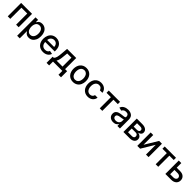

<svg xmlns="http://www.w3.org/2000/svg" viewBox="727 -2941 5532 5532"><g transform="rotate(45 3493.5 -174.5)"><path d="M516.3 -545.5V0H412.3V-453.8H174.7V0H71.4V-545.5Z M658.7 -545.5H762.4V-457H771.3Q776.3 -465.6 783 -475.3Q789.8 -485.1 798.3 -496.4Q806.8 -507.8 818.7 -517.9Q830.6 -528.1 846.4 -535.9Q862.2 -543.7 882.5 -548.1Q902.7 -552.6 927.9 -552.6Q993.6 -552.6 1045.8 -519.2Q1071.7 -502.5 1092.3 -478.3Q1112.9 -454.2 1127.3 -422.9Q1141.7 -391.7 1149.3 -353.9Q1157 -316.1 1157 -271.7Q1157 -184.3 1127.5 -120.4Q1097.3 -55.4 1046.9 -22.4Q996.4 10.7 929 10.7Q900.9 10.7 878 4.8Q855.1 -1.1 836.1 -12.8Q817.1 -24.5 801.3 -42.4Q785.5 -60.4 771.3 -84.9H764.9V204.5H658.7ZM905.2 -79.9Q941.1 -79.9 968 -94.6Q995 -109.4 1013.1 -135.3Q1031.2 -161.2 1040.5 -196.6Q1049.7 -231.9 1049.7 -272.7Q1049.7 -313.2 1040.7 -348Q1031.6 -382.8 1013.5 -408.2Q995.4 -433.6 968.4 -448Q941.4 -462.4 905.2 -462.4Q878.2 -462.4 857.2 -454.7Q836.3 -447.1 820.5 -433.8Q804.7 -420.5 793.7 -402.2Q782.7 -383.9 775.7 -362.9Q768.8 -342 765.8 -318.9Q762.8 -295.8 762.8 -272.7Q762.8 -250 766 -226.9Q769.2 -203.8 776.1 -182.4Q783 -160.9 794 -142.2Q805 -123.6 820.8 -109.7Q836.6 -95.9 857.6 -87.9Q878.6 -79.9 905.2 -79.9Z M1251.4 -269.2Q1251.4 -307.2 1258.7 -342.9Q1266 -378.6 1280.2 -410Q1294.4 -441.4 1315.5 -467.7Q1336.6 -494 1364.7 -512.8Q1392.8 -531.6 1427.6 -542.1Q1462.4 -552.6 1503.6 -552.6Q1536.6 -552.6 1566.8 -545.5Q1596.9 -538.4 1623.4 -524Q1649.9 -509.6 1671.9 -488.1Q1693.9 -466.6 1710.6 -437.5Q1745 -377.5 1745 -278.4V-240.8H1357.2Q1358.3 -205.3 1368.6 -175.1Q1378.9 -144.9 1398.3 -123Q1417.6 -101.2 1446 -89Q1474.4 -76.7 1512.1 -76.7Q1558.9 -76.7 1591.3 -96.2Q1623.6 -115.8 1637.8 -154.5L1738.3 -136.4Q1720.2 -70 1660.2 -29.5Q1600.1 11 1511 11Q1451 11 1402.9 -9.1Q1354.8 -29.1 1321 -65.7Q1287.3 -102.3 1269.4 -154.1Q1251.4 -206 1251.4 -269.2ZM1357.6 -320.3H1641Q1640.6 -351.2 1631.2 -377.5Q1621.8 -403.8 1604.2 -423.3Q1586.6 -442.8 1561.4 -453.8Q1536.2 -464.8 1504.3 -464.8Q1471.9 -464.8 1445.7 -453.1Q1419.4 -441.4 1400.4 -421.5Q1381.4 -401.6 1370.4 -375.4Q1359.4 -349.1 1357.6 -320.3Z M1810 157.3V-92H1854.4Q1887.4 -122.2 1903.8 -180.8Q1919 -236.9 1927.6 -342L1944.6 -545.5H2315.3V-92H2399.1V157.3H2295.5V0H1915.1V157.3ZM2211.6 -92V-454.5H2039.8L2028.4 -342Q2024.5 -299 2019.7 -261.7Q2014.9 -224.4 2008 -193Q2001.1 -161.6 1991.5 -136.4Q1981.9 -111.2 1968 -92Z M2732.2 -552.6Q2793.7 -552.6 2841.1 -530.9Q2888.5 -509.2 2920.8 -471.2Q2953.1 -433.2 2969.8 -381.6Q2986.5 -329.9 2986.5 -270.2Q2986.5 -231.9 2979.2 -196Q2971.9 -160.2 2957.6 -128.9Q2943.2 -97.7 2921.9 -71.9Q2900.6 -46.2 2872.3 -27.7Q2844.1 -9.2 2809.1 0.9Q2774.1 11 2732.2 11Q2671.2 11 2623.9 -10.7Q2576.7 -32.3 2544.2 -70.1Q2511.7 -108 2494.9 -159.4Q2478 -210.9 2478 -270.2Q2478 -328.1 2494.1 -379.4Q2510.3 -430.8 2542.3 -469.3Q2574.2 -507.8 2621.8 -530.2Q2669.4 -552.6 2732.2 -552.6ZM2585.2 -270.6Q2585.2 -247.5 2588.6 -224.3Q2592 -201 2599.3 -179.7Q2606.5 -158.4 2618.1 -139.7Q2629.6 -121.1 2646.1 -107.4Q2662.6 -93.8 2684.1 -85.9Q2705.6 -78.1 2732.6 -78.1Q2759.6 -78.1 2780.7 -85.8Q2801.8 -93.4 2818.2 -106.9Q2834.5 -120.4 2846.1 -138.7Q2857.6 -157 2865.1 -178.4Q2872.5 -199.9 2875.9 -223.4Q2879.3 -246.8 2879.3 -270.6Q2879.3 -293.7 2875.9 -316.9Q2872.5 -340.2 2865.4 -361.7Q2858.3 -383.2 2846.8 -401.8Q2835.2 -420.5 2818.9 -434.3Q2802.6 -448.2 2781.1 -456Q2759.6 -463.8 2732.6 -463.8Q2706 -463.8 2684.5 -456.1Q2663 -448.5 2646.7 -434.8Q2630.3 -421.2 2618.6 -402.9Q2606.9 -384.6 2599.6 -363.1Q2592.3 -341.6 2588.8 -318Q2585.2 -294.4 2585.2 -270.6Z M3080.3 -270.2Q3080.3 -327.4 3096.4 -378.7Q3112.6 -430 3144.5 -468.8Q3176.5 -507.5 3223.9 -530Q3271.3 -552.6 3333.5 -552.6Q3380 -552.6 3419.4 -539.4Q3458.8 -526.3 3488.3 -502.1Q3517.8 -478 3536 -444.2Q3554.3 -410.5 3558.6 -369.3H3455.3Q3446.7 -407.7 3416.5 -435.4Q3386.4 -463.1 3335.2 -463.1Q3268.8 -463.1 3228.3 -411.9Q3187.5 -360.4 3187.5 -272.7Q3187.5 -249.3 3190.9 -225.9Q3194.2 -202.4 3201.7 -180.9Q3209.2 -159.4 3220.9 -140.8Q3232.6 -122.2 3248.9 -108.3Q3265.3 -94.5 3286.8 -86.6Q3308.2 -78.8 3335.2 -78.8Q3358 -78.8 3377.7 -85.2Q3397.4 -91.6 3413 -103.7Q3428.6 -115.8 3439.5 -133.2Q3450.3 -150.6 3455.3 -172.6H3558.6Q3554.3 -132.8 3536.9 -99.3Q3519.5 -65.7 3490.6 -41.2Q3461.6 -16.7 3422.2 -2.8Q3382.8 11 3334.5 11Q3273.4 11 3226.2 -10.7Q3179 -32.3 3146.5 -70.1Q3114 -108 3097.1 -159.3Q3080.3 -210.6 3080.3 -270.2Z M4102.3 -545.5V-453.8H3924.4V0H3820.7V-453.8H3642V-545.5Z M4398.1 -317.1Q4435 -321.4 4461.1 -324.2Q4487.2 -327.1 4503.7 -331.5Q4520.2 -335.9 4528.1 -343.9Q4535.9 -351.9 4535.9 -366.5V-369Q4535.9 -416.9 4510.5 -441.8Q4485.1 -466.6 4432.2 -466.6Q4378.6 -466.6 4348 -443.2Q4317.1 -419.7 4305.4 -390.6L4205.6 -413.4Q4232.2 -487.6 4294.7 -520.2Q4356.9 -552.6 4430.8 -552.6Q4446.7 -552.6 4464.5 -550.8Q4482.2 -549 4500.2 -544.9Q4518.1 -540.8 4535.7 -534.1Q4553.3 -527.3 4569.2 -517Q4585.6 -506.7 4599.1 -492.5Q4612.6 -478.3 4622.2 -459.3Q4631.7 -440.3 4637.1 -416.2Q4642.4 -392 4642.4 -362.2V0H4538.7V-74.6H4534.4Q4519.2 -44.4 4480.1 -16Q4441.4 12.1 4373.2 12.1Q4334.5 12.1 4300.8 1.2Q4267 -9.6 4242.2 -30.7Q4217.3 -51.8 4203.1 -82.9Q4188.9 -114 4188.9 -154.1Q4188.9 -185.4 4197.3 -208.6Q4205.6 -231.9 4220.3 -248.9Q4235.1 -266 4255 -277.7Q4274.9 -289.4 4298.1 -297.1Q4321.4 -304.7 4346.9 -309.3Q4372.5 -313.9 4398.1 -317.1ZM4293 -152.7Q4293 -131 4301.8 -115.8Q4310.7 -100.5 4325.5 -91.1Q4340.2 -81.7 4358.7 -77.4Q4377.1 -73.2 4396.3 -73.2Q4429.7 -73.2 4455.6 -83.5Q4481.5 -93.8 4499.5 -110.8Q4517.4 -127.8 4526.8 -150.2Q4536.2 -172.6 4536.2 -196.7V-267Q4532.7 -263.5 4523.4 -260.1Q4514.2 -256.7 4502 -253.9Q4489.7 -251.1 4475.7 -248.6Q4461.6 -246.1 4448.3 -244.1Q4435 -242.2 4423.5 -240.6Q4411.9 -239 4404.8 -237.9Q4359.4 -232.6 4326 -213.8Q4293 -195.3 4293 -152.7Z M5009.9 -545.5Q5102.6 -545.5 5156.2 -506.4Q5210.2 -467 5210.2 -399.9Q5210.2 -376.1 5202.2 -357.1Q5194.2 -338.1 5179.7 -324Q5165.1 -310 5144.5 -300.6Q5123.9 -291.2 5098.7 -286.2Q5153.8 -279.8 5193.5 -244Q5233.7 -207.7 5233.7 -147Q5233.7 -114.7 5221.6 -88.2Q5209.5 -61.8 5183.9 -41.2Q5133.2 0 5044.4 0H4783.7V-545.5ZM4883.5 -88.8H5044.4Q5083.8 -88.8 5106.2 -107.6Q5128.6 -126.4 5128.6 -158.7Q5128.6 -197.4 5106.4 -218.9Q5084.2 -240.4 5044.4 -240.4H4883.5ZM4883.5 -318.2H5011Q5057.2 -318.2 5082 -336.6Q5106.9 -355.1 5106.9 -388.5Q5106.9 -420.8 5081.9 -438.2Q5056.8 -455.6 5009.9 -455.6H4883.5Z M5349.8 -545.5H5453.8V-148.8L5694.2 -545.5H5808.6V0H5704.5V-397L5465.2 0H5349.8Z M6381 -545.5V-453.8H6203.1V0H6099.4V-453.8H5920.8V-545.5Z M6493.3 -545.5H6597.3V-358H6731.5Q6831.7 -358 6885.7 -308.2Q6939.6 -258.5 6939.6 -180Q6939.6 -141.7 6926 -108.8Q6912.3 -76 6885.7 -51.7Q6859 -27.3 6820.3 -13.7Q6781.6 0 6731.5 0H6493.3ZM6597.3 -91.6H6731.5Q6750.7 -91.6 6769.5 -96.9Q6788.4 -102.3 6803.1 -112.9Q6817.8 -123.6 6827.1 -139.6Q6836.3 -155.5 6836.3 -176.8Q6836.3 -198.9 6827.6 -215.7Q6818.9 -232.6 6804.2 -243.8Q6789.4 -255 6770.6 -260.7Q6751.8 -266.3 6731.5 -266.3H6597.3Z"/></g></svg>

Font: Inter P Medium
Style: Regular
Weight: 500
Designer: Rasmus Andersson
Foundry: rsms
Version: Version 3.018;git-588b23468